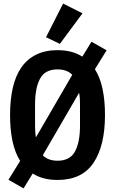

<svg xmlns="http://www.w3.org/2000/svg" viewBox="-20 -989 640 1068"><path d="M300 12Q217 12 162 -24L111 59L27 11L92 -94Q63 -140 49.5 -204Q36 -268 36 -349Q36 -434 51.5 -501.5Q67 -569 99.5 -615Q132 -661 182 -685.5Q232 -710 300 -710Q382 -710 438 -674L489 -757L573 -709L508 -604Q537 -558 550.5 -494Q564 -430 564 -349Q564 -178 500 -83Q436 12 300 12ZM175 -289Q175 -272 176 -256Q177 -240 180 -225L382 -573Q352 -603 300 -603Q230 -603 202.5 -551Q175 -499 175 -409ZM300 -95Q370 -95 397.5 -147Q425 -199 425 -289V-409Q425 -426 424 -442Q423 -458 420 -473L218 -125Q248 -95 300 -95ZM313 -745 236 -782 331 -969 439 -915Z"/></svg>

Font: IBM Plex Mono SmBld
Style: Regular
Weight: 600
Monospace: yes
Designer: Mike Abbink, Paul van der Laan, Pieter van Rosmalen
Foundry: Bold Monday
Version: Version 2.3